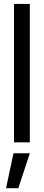

<svg xmlns="http://www.w3.org/2000/svg" viewBox="-20 -748 230 1009"><path d="M136.7 -727.5V0H53.7V-727.5ZM11.7 241.2 50.8 57.6H136.7L76.2 241.2Z"/></svg>

Font: Inter Tight
Style: Regular
Weight: 400
Designer: Rasmus Andersson
Foundry: rsms
Version: Version 3.002